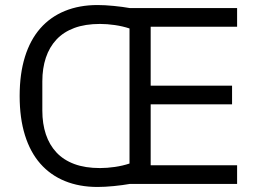

<svg xmlns="http://www.w3.org/2000/svg" viewBox="-20 -730 1025 762"><path d="M495 0Q467 5 431.5 8.5Q396 12 367 12Q295 12 237.5 -11.5Q180 -35 140 -80.5Q100 -126 79 -193.5Q58 -261 58 -349Q58 -437 79 -504.5Q100 -572 140 -617.5Q180 -663 237.5 -686.5Q295 -710 367 -710Q396 -710 431.5 -706.5Q467 -703 495 -698H921V-624H578V-390H901V-316H578V-74H921V0ZM377 -63Q405 -63 436 -67.5Q467 -72 494 -81V-617Q467 -626 436 -630.5Q405 -635 377 -635Q318 -635 275 -619Q232 -603 204 -573Q176 -543 162 -501Q148 -459 148 -407V-291Q148 -239 162 -197Q176 -155 204 -125Q232 -95 275 -79Q318 -63 377 -63Z"/></svg>

Font: IBM Plex Sans Arabic
Style: Regular
Weight: 400
Designer: Mike Abbink, Paul van der Laan, Pieter van Rosmalen, Wael Morcos, Khajak Apelian
Foundry: Bold Monday
Version: Version 1.005